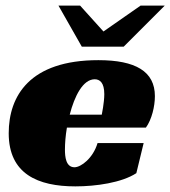

<svg xmlns="http://www.w3.org/2000/svg" viewBox="-20 -655 606 683"><path d="M499 -201C520 -230 531 -277 531 -313C531 -401 462 -441 330 -441C85 -441 11 -313 11 -181C11 -36 115 8 248 8C321 8 413 -5 465 -39L491 -146H327C311 -92 268 -60 245 -60C214 -60 211 -98 211 -123C211 -144 213 -172 218 -201ZM351 -320C351 -290 342 -247 342 -247H228C245 -313 275 -373 317 -373C335 -373 351 -361 351 -320ZM480 -635 348 -543 265 -635H188L271 -489H420L566 -635Z"/></svg>

Font: Racing Sans One
Style: Regular
Weight: 400
Designer: Pablo Impallari, Rodrigo Fuenzalida
Foundry: Pablo Impallari, Rodrigo Fuenzalida
Version: Version 1.001